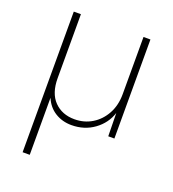

<svg xmlns="http://www.w3.org/2000/svg" viewBox="-130 -600 822 911"><g transform="rotate(20 281.0 -145.0)"><path d="M87 210V-500H123V-177Q123 -101 162 -61Q201 -21 264 -21Q313 -21 352.5 -45Q392 -69 415.5 -112Q439 -155 439 -211V-500H474V0H443L441 -117Q423 -61 374 -25.5Q325 10 260 10Q214 10 177.5 -12.5Q141 -35 123 -78V210Z"/></g></svg>

Font: Kantumruy Pro ExtraLight
Style: Regular
Weight: 250
Version: Version 1.002